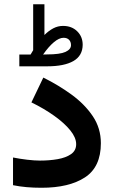

<svg xmlns="http://www.w3.org/2000/svg" viewBox="-20 -888 539 907"><path d="M124.5 -630.4Q131.8 -641.6 136.7 -650.9V-867.7H189.9V-722.7Q210 -742.7 231.7 -754.2Q253.4 -765.6 277.8 -765.6Q318.8 -765.6 344.7 -740.2Q370.6 -714.8 370.6 -676.3Q370.1 -624.5 326.7 -599.6Q283.2 -574.7 202.6 -574.7H71.3V-630.4ZM202.1 -630.9Q263.2 -630.9 289.3 -642.8Q315.4 -654.8 315.4 -674.8Q315.4 -690.4 306.2 -700Q296.9 -709.5 280.3 -709.5Q259.3 -709.5 234.4 -688.5Q209.5 -667.5 183.6 -630.4ZM168.9 -129.4Q213.9 -129.4 252.7 -136.2Q291.5 -143.1 315.7 -159.9Q339.8 -176.8 339.8 -207Q339.8 -237.8 312 -272.2Q284.2 -306.6 236.3 -340.8Q188.5 -375 128.4 -404.3L184.6 -521.5Q256.8 -485.8 318.6 -440.7Q380.4 -395.5 418.5 -338.9Q456.5 -282.2 456.5 -211.4Q456.5 -99.1 381.3 -50Q306.2 -1 176.3 -1Q138.7 -1 105.7 -3.9Q72.8 -6.8 41.5 -13.2V-144Q73.2 -137.7 108.2 -133.5Q143.1 -129.4 168.9 -129.4Z"/></svg>

Font: Vazirmatn RD
Style: Bold
Weight: 700
Designer: Saber Rastikerdar
Foundry: Saber Rastikerdar
Version: Version 32.102